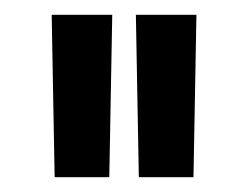

<svg xmlns="http://www.w3.org/2000/svg" viewBox="-20 -720 336 260"><path d="M50 -700H132L128 -480H54ZM246 -700 242 -480H168L164 -700Z"/></svg>

Font: CyStack Display
Style: Regular
Weight: 400
Designer: Weizhong Zhang
Foundry: 本地遙控
Version: Version 1.000;Glyphs 3.1.2 (3151)